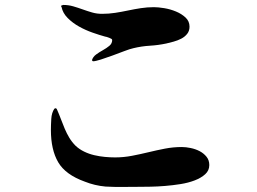

<svg xmlns="http://www.w3.org/2000/svg" viewBox="-20 -735 1040 777"><path d="M352 -491Q356 -505 369 -514.5Q382 -524 396.5 -532Q411 -540 422.5 -549.5Q434 -559 434 -573Q434 -576 430.5 -578Q427 -580 422 -582Q417 -584 412 -585.5Q407 -587 405 -587Q383 -593 354.5 -603Q326 -613 300 -627.5Q274 -642 254 -662Q234 -682 229 -707Q225 -711 229.5 -713Q234 -715 236 -715Q257 -715 276 -709.5Q295 -704 314.5 -697Q334 -690 353 -684.5Q372 -679 393 -679Q420 -679 446 -683Q472 -687 498 -692.5Q524 -698 550 -702Q576 -706 603 -706Q620 -706 644.5 -702Q669 -698 692 -688.5Q715 -679 731 -664Q747 -649 747 -627Q747 -610 737.5 -598Q728 -586 713.5 -578.5Q699 -571 682.5 -566.5Q666 -562 653 -559Q620 -552 586.5 -550Q553 -548 520 -540Q506 -537 482.5 -528Q459 -519 434.5 -510Q410 -501 388 -494Q366 -487 356 -487ZM204 -297Q209 -297 211 -291Q219 -273 226.5 -253Q234 -233 242 -214Q250 -195 260.5 -177.5Q271 -160 286 -145Q301 -131 320.5 -121.5Q340 -112 361.5 -107Q383 -102 404.5 -100Q426 -98 446 -98Q480 -98 514 -104.5Q548 -111 581 -119Q614 -127 647.5 -133.5Q681 -140 716 -140Q732 -140 751.5 -136Q771 -132 787.5 -123.5Q804 -115 815.5 -101Q827 -87 827 -67Q827 -45 810.5 -30Q794 -15 768 -5Q742 5 710.5 10Q679 15 648 17.5Q617 20 590.5 20.5Q564 21 549 21Q514 21 478 21.5Q442 22 407 20Q385 18 364 13Q343 8 323 0Q245 -28 215.5 -78.5Q186 -129 186 -209Q186 -228 187.5 -253.5Q189 -279 200 -295Z"/></svg>

Font: SoukouMincho
Style: Regular
Weight: 400
Designer: Dr. Ken Lunde (project architect, glyph set definition & overall production); Masataka HATTORI  (production & ideograph 
Foundry: Adobe Systems Incorporated
Version: Version 1.00